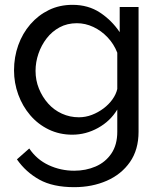

<svg xmlns="http://www.w3.org/2000/svg" viewBox="-20 -551 664 794"><path d="M279 6Q226 6 181.5 -15.5Q137 -37 105 -74.5Q73 -112 55.5 -160Q38 -208 38 -260Q38 -315 55.5 -364Q73 -413 105.5 -450.5Q138 -488 182 -509.5Q226 -531 280 -531Q345 -531 393.5 -499Q442 -467 475 -418V-522H553V-6Q553 68 517.5 119Q482 170 421.5 196.5Q361 223 287 223Q199 223 143 192Q87 161 50 108L101 63Q132 109 181.5 132Q231 155 287 155Q335 155 375.5 137.5Q416 120 440.5 84Q465 48 465 -6V-98Q436 -50 385.5 -22Q335 6 279 6ZM306 -66Q334 -66 360 -76Q386 -86 408 -102.5Q430 -119 445 -140Q460 -161 465 -183V-333Q451 -369 425 -396.5Q399 -424 366 -439.5Q333 -455 298 -455Q258 -455 226.5 -438Q195 -421 173 -392.5Q151 -364 139 -329Q127 -294 127 -258Q127 -219 141 -184.5Q155 -150 179 -123Q203 -96 236 -81Q269 -66 306 -66Z"/></svg>

Font: Raleway Thin Medium
Style: Regular
Weight: 500
Version: Version 4.026